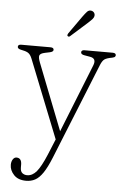

<svg xmlns="http://www.w3.org/2000/svg" viewBox="-60 -713 646 989"><g transform="rotate(5 263.0 -218.5)"><path d="M212.5 90 246.5 7.5 86.5 -395Q77.5 -418 64.8 -425.5Q52 -433 28.5 -437Q10.5 -440.5 10.5 -451Q10.5 -463 27.5 -463H178.5Q195.5 -463 195.5 -451Q195.5 -441 176.5 -437L152.5 -432Q128.5 -427 124.8 -416.2Q121 -405.5 131 -380L265.5 -36.5L406 -389Q421 -426 386 -432L357 -437Q338 -440 338 -451Q338 -463 355 -463H500Q517 -463 517 -451Q517 -448 514.2 -444Q511.5 -440 500 -437.5Q472 -432.5 460.8 -424.8Q449.5 -417 440.5 -395L240 102Q219 154 199.5 182.5Q180 211 159.2 222Q138.5 233 113 233Q71.5 233 49.5 209.5Q27.5 186 27.5 158Q27.5 141 35 129.5Q42.5 118 53.5 118Q80.5 118 80.5 153V167Q80.5 187.5 91 195.8Q101.5 204 115.5 204Q143 204 164.8 178Q186.5 152 212.5 90ZM328 -634Q341 -652 350.2 -661.8Q359.5 -671.5 372 -669Q381.5 -667 386.5 -659.8Q391.5 -652.5 390 -643.5Q388.5 -634 380.2 -625.2Q372 -616.5 361.5 -607L273.5 -528.5Q267.5 -523.5 262 -528Q258.5 -530.5 259.8 -534.5Q261 -538.5 263 -542Z"/></g></svg>

Font: Fraunces 9pt S100 Thin
Style: Regular
Weight: 100
Version: Version 1.000; ttfautohint (v1.8.3)